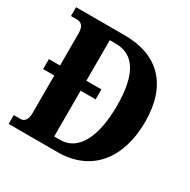

<svg xmlns="http://www.w3.org/2000/svg" viewBox="-160 -866 1008 1017"><g transform="rotate(30 344.5 -357.0)"><path d="M21 0H320C531 0 642 -152 642 -371C642 -598 521 -714 320 -714H21V-660H56C84 -660 102 -645 102 -601V-404H34V-343H102V-114C102 -74 87 -54 62 -54H21ZM300 -63H263V-343H355V-404H263V-652H300C411 -652 470 -562 470 -371C470 -181 411 -63 300 -63Z"/></g></svg>

Font: Noto Serif Devanagari Condensed ExtraBold
Style: Regular
Weight: 800
Width: 3
Designer: Universal Thirst, Indian Type Foundry and the Monotype Design Team
Foundry: Monotype Imaging Inc.
Version: Version 2.004